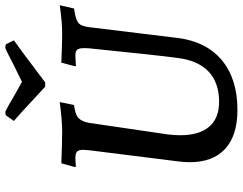

<svg xmlns="http://www.w3.org/2000/svg" viewBox="-114 -774 901 712"><g transform="rotate(-90 336.0 -418.5)"><path d="M190 -200Q190 -130 221.5 -93Q253 -56 314 -56Q385 -56 426.5 -95.5Q468 -135 477 -213Q486 -278 512 -535Q513 -543 513 -556Q513 -576 507 -582.5Q501 -589 485 -589L447 -587L446 -591L459 -641Q534 -638 568 -638Q611 -638 672 -647L660 -594Q632 -590 618.5 -584.5Q605 -579 599.5 -569.5Q594 -560 591 -540L551 -212Q538 -104 468.5 -46Q399 12 284 12Q189 12 139.5 -33.5Q90 -79 90 -165Q90 -186 93 -208L134 -535Q136 -553 136 -559Q136 -576 129.5 -582.5Q123 -589 106 -589Q95 -589 74 -587L72 -591L86 -641Q163 -638 206 -638Q244 -638 313 -647L302 -594Q268 -590 254.5 -578Q241 -566 236 -539L193 -246Q190 -221 190 -200ZM386 -701H370Q257 -806 243 -817L264 -847L277 -849Q287 -845 345 -811L388 -787L451 -818Q508 -848 515 -849L527 -847L542 -817Q525 -806 386 -701Z"/></g></svg>

Font: Alegreya Medium
Style: Italic
Weight: 500
Italic angle: -7°
Designer: Juan Pablo del Peral
Foundry: Huerta Tipografica
Version: Version 2.008; ttfautohint (v1.8)